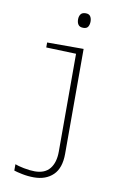

<svg xmlns="http://www.w3.org/2000/svg" viewBox="-104 -796 739 1104"><g transform="rotate(10 265.0 -243.5)"><path d="M305 -649Q284 -649 275.5 -661Q267 -673 267 -692Q267 -710 275.5 -722Q284 -734 305 -734Q324 -734 332 -722Q340 -710 340 -692Q340 -674 332.5 -661.5Q325 -649 305 -649ZM174 247Q139 247 105 240Q71 233 57 228V191Q74 198 109 205Q144 212 173 212Q232 212 261 176Q290 140 290 76V-495L115 -501V-530H328V82Q328 166 286 206.5Q244 247 174 247Z"/></g></svg>

Font: Noto Sans Mono Condensed ExtraLight
Style: Regular
Weight: 200
Width: 3
Designer: Monotype Design Team
Foundry: Monotype Imaging Inc.
Version: Version 2.014; ttfautohint (v1.8.4.7-5d5b)